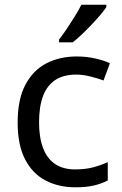

<svg xmlns="http://www.w3.org/2000/svg" viewBox="-20 -786 520 816"><path d="M300 10Q229 10 173.5 -19Q118 -48 86.5 -109Q55 -170 55 -265Q55 -364 88 -426Q121 -488 177.5 -517Q234 -546 306 -546Q347 -546 385 -537.5Q423 -529 447 -517L420 -444Q396 -453 364 -461Q332 -469 304 -469Q250 -469 215 -446Q180 -423 163 -378Q146 -333 146 -266Q146 -202 163 -157Q180 -112 214 -89Q248 -66 299 -66Q343 -66 376.5 -75Q410 -84 438 -97V-19Q411 -5 378.5 2.5Q346 10 300 10ZM432 -756Q423 -742 406 -722Q389 -702 368.5 -680.5Q348 -659 327.5 -639.5Q307 -620 289 -606H231V-618Q246 -637 263.5 -663Q281 -689 298 -716.5Q315 -744 326 -766H432Z"/></svg>

Font: Noto Sans Meetei Mayek
Style: Regular
Weight: 400
Designer: Monotype Design Team and Neelakash Kshetrimayum
Foundry: Monotype Imaging Inc.
Version: Version 2.002